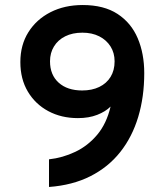

<svg xmlns="http://www.w3.org/2000/svg" viewBox="-20 -732 656 764"><path d="M175 12V-98Q229.5 -104 279.5 -127.8Q329.5 -151.5 366.8 -195.8Q404 -240 420 -308Q400 -288 366.8 -275Q333.5 -262 290 -262Q224 -262 172.2 -289.8Q120.5 -317.5 90.8 -367.5Q61 -417.5 61 -485Q61 -553 93 -604Q125 -655 181 -683.5Q237 -712 309 -712Q393.5 -712 447.8 -676.5Q502 -641 528 -579.8Q554 -518.5 554 -441Q554 -346.5 530 -266.8Q506 -187 458.5 -127Q411 -67 340 -31Q269 5 175 12ZM307 -372Q346 -372 375 -386Q404 -400 420 -426Q436 -452 436 -488Q436 -521.5 419.8 -547.2Q403.5 -573 374.8 -587.5Q346 -602 308 -602Q268.5 -602 239.5 -587.5Q210.5 -573 194.8 -547.2Q179 -521.5 179 -488Q179 -434 213.5 -403Q248 -372 307 -372Z"/></svg>

Font: Overpass Mono Light
Style: Regular
Weight: 300
Monospace: yes
Designer: Delve Withrington, Dave Bailey
Foundry: Delve Fonts LLC
Version: Version 4.000